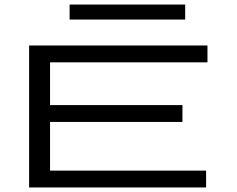

<svg xmlns="http://www.w3.org/2000/svg" viewBox="-20 -824 1040 844"><path d="M108 0V-624H892V-550H200V-362H782V-288H200V-74H886V0ZM286 -738V-804H794V-738Z"/></svg>

Font: Inconsolata UltraExpanded Thin
Style: Regular
Weight: 100
Width: 9
Monospace: yes
Designer: Raph Levien, Cyreal, Brenton Simpson
Foundry: Raph Levien, Cyreal, Google
Version: Version 3.100; ttfautohint (v1.8.4.7-5d5b)